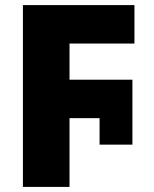

<svg xmlns="http://www.w3.org/2000/svg" viewBox="-20 -734 603 754"><path d="M70 0V-714H508V-563H253V-421H500V-166H371V-270H253V0Z"/></svg>

Font: Noto Sans Mono SemiCondensed Black
Style: Regular
Weight: 900
Width: 4
Designer: Monotype Design Team
Foundry: Monotype Imaging Inc.
Version: Version 2.014; ttfautohint (v1.8.4.7-5d5b)